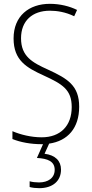

<svg xmlns="http://www.w3.org/2000/svg" viewBox="-20 -744 479 1004"><path d="M299 143C299 97 269 67 213 60L237 7C334 -7 394 -74 394 -186C394 -297 333 -333 231 -380C149 -417 90 -449 90 -544C90 -635 149 -688 241 -688C278 -688 323 -681 368 -659L383 -692C345 -711 294 -724 241 -724C131 -724 51 -660 51 -543C51 -428 119 -390 209 -349C307 -304 355 -275 355 -184C355 -86 296 -26 198 -26C143 -26 87 -40 45 -58V-17C87 0 141 10 197 10C200 10 203 10 205 10L173 82C230 85 266 100 266 144C266 187 231 210 184 210C167 210 149 208 135 204V234C149 238 168 240 185 240C255 240 299 203 299 143Z"/></svg>

Font: Noto Sans Gurmukhi UI Condensed ExtraLight
Style: Regular
Weight: 200
Width: 3
Designer: Jelle Bosma - Monotype Design Team
Foundry: Monotype Imaging Inc.
Version: Version 2.004